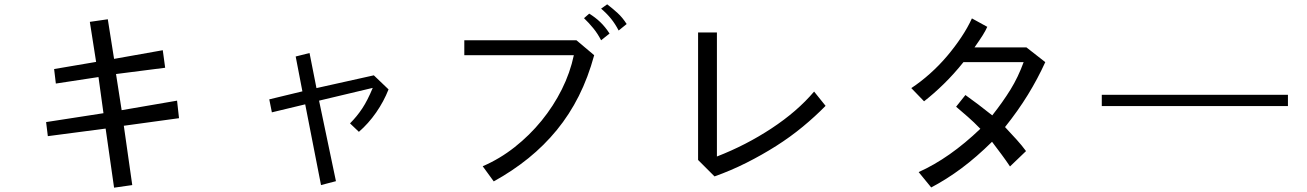

<svg xmlns="http://www.w3.org/2000/svg" viewBox="-20 -776 6040 887"><path d="M807 -230 552 -195 591 79 507 91 468 -182 201 -147 193 -212 458 -253 435 -420 238 -390 230 -457 424 -490 395 -675 478 -687 507 -504 732 -544 743 -463 516 -434 542 -267 798 -311Z M1775 -363Q1753 -307 1717.5 -256Q1682 -205 1638 -167L1597 -206Q1629 -238 1653.5 -275Q1678 -312 1702 -370L1454 -311L1532 61L1463 79L1390 -294L1236 -257L1224 -317L1377 -354L1346 -515L1410 -531L1442 -369L1707 -428Z M2725 -521Q2697 -418 2654 -332.5Q2611 -247 2552.5 -175.5Q2494 -104 2421 -45Q2348 14 2261 62L2210 -8Q2289 -42 2358 -96.5Q2427 -151 2482 -218.5Q2537 -286 2575.5 -363Q2614 -440 2631 -521H2125V-590H2643ZM2757 -590Q2741 -621 2720.5 -646Q2700 -671 2678 -692L2702 -713Q2730 -696 2753 -674Q2776 -652 2796 -621ZM2838 -635Q2822 -666 2802.5 -690Q2783 -714 2757 -736L2785 -756Q2810 -737 2833 -716Q2856 -695 2875 -665Z M3794 -287Q3746 -238 3688.5 -190.5Q3631 -143 3565.5 -101.5Q3500 -60 3428.5 -24Q3357 12 3281 39L3205 -37V-626H3292V-53Q3426 -105 3544.5 -183Q3663 -261 3741 -353Z M4809 -489Q4774 -412 4728.5 -338Q4683 -264 4623 -189Q4653 -157 4677 -130.5Q4701 -104 4720 -78L4646 -7Q4628 -34 4608 -61Q4588 -88 4563 -121Q4491 -50 4422.5 1Q4354 52 4282 90L4224 19Q4367 -45 4509 -181Q4478 -213 4451.5 -236Q4425 -259 4397 -283L4440 -337Q4468 -317 4498.5 -294Q4529 -271 4564 -243Q4613 -305 4648.5 -362.5Q4684 -420 4709 -489H4431Q4387 -434 4340.5 -388.5Q4294 -343 4249 -308L4190 -369Q4234 -398 4276.5 -436Q4319 -474 4355 -516.5Q4391 -559 4421 -604Q4451 -649 4470 -691L4541 -652Q4533 -634 4519.5 -612.5Q4506 -591 4482 -557H4722Z M5930 -286H5070V-338H5930Z"/></svg>

Font: NanumGothicCoding
Style: Regular
Weight: 400
Monospace: yes
Designer: Kwon Bruce; Nicolas Noh; Sung-woo Choi; Go-un Cha; Soo-hyun Park;
Foundry: NHN Corporation
Version: Version 2.000;PS 1;hotconv 1.0.49;makeotf.lib2.0.14853